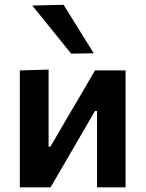

<svg xmlns="http://www.w3.org/2000/svg" viewBox="-20 -798 620 818"><path d="M64.5 0V-498L187 -501.5V-173.5H195L277.5 -315Q305 -361 331.8 -407Q358.5 -453 384.5 -498H515V0H393.5V-325H384.5L303.5 -185.5Q276.5 -138.5 249.2 -92Q222 -45.5 195.5 0ZM283 -569.5Q243 -619.5 201.5 -670.5Q160 -721.5 117.5 -774.5L251 -777.5Q283 -726 315 -674.5Q347 -623 379.5 -571Z"/></svg>

Font: Commissioner SemiBold
Style: Regular
Weight: 600
Designer: Kostas Bartsokas
Foundry: Kostas Bartsokas
Version: Version 1.000; ttfautohint (v1.8.3)